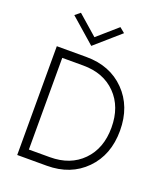

<svg xmlns="http://www.w3.org/2000/svg" viewBox="-166 -1050 995 1161"><g transform="rotate(20 331.0 -470.0)"><path d="M279 -829 406 -940 439 -913 279 -773 119 -913 152 -940ZM139 -55H274Q405 -55 484 -135.5Q563 -216 563 -350Q563 -484 484 -564.5Q405 -645 274 -645H139ZM274 0H84V-700H274Q427 -700 522.5 -603Q618 -506 618 -350Q618 -194 522.5 -97Q427 0 274 0Z"/></g></svg>

Font: Renner* Light
Style: Light
Weight: 300
Version: Version 003.000 ; ttfautohint (v0.97) -l 8 -r 50 -G 200 -x 1